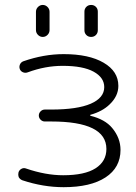

<svg xmlns="http://www.w3.org/2000/svg" viewBox="-20 -777 556 785"><path d="M127 -654.3V-728.5Q127 -740.2 135.3 -748.5Q143.6 -756.8 154.8 -756.8Q166 -756.8 174.3 -748.5Q182.6 -740.2 182.6 -728.5V-654.3Q182.6 -642.6 174.3 -634.3Q166 -626 154.8 -626Q143.6 -626 135.3 -634.3Q127 -642.6 127 -654.3ZM325.2 -653.3V-729.5Q325.2 -741.2 333 -749Q340.8 -756.8 352.5 -756.8Q364.3 -756.8 372.1 -749Q379.9 -741.2 379.9 -729.5V-653.3Q379.9 -641.6 372.1 -633.8Q364.3 -626 352.5 -626Q340.8 -626 333 -633.8Q325.2 -641.6 325.2 -653.3ZM349.6 -307.6Q348.6 -307.6 348.6 -306.2Q348.6 -304.7 349.6 -303.7Q409.2 -289.1 438.5 -253.9Q472.7 -212.9 472.7 -164.1Q472.7 -91.8 411.6 -51.8Q350.6 -11.7 240.2 -11.7Q156.2 -11.7 71.3 -40Q61.5 -43.9 56.6 -52.7Q54.7 -58.6 54.7 -64.5Q54.7 -68.4 55.7 -72.3Q58.6 -82 67.9 -86.9Q77.1 -91.8 86.9 -87.9Q167 -60.5 238.3 -60.5Q326.2 -60.5 370.6 -88.9Q415 -117.2 415 -168Q415 -280.3 189.5 -280.3H163.1Q153.3 -280.3 146 -287.6Q138.7 -294.9 138.7 -304.7Q138.7 -314.5 146 -321.8Q153.3 -329.1 163.1 -329.1H189.5Q295.9 -329.1 351.1 -353Q406.2 -377 406.2 -420.9Q406.2 -460 362.8 -483.9Q319.3 -507.8 236.3 -507.8Q165 -507.8 93.8 -481.4Q84 -477.5 74.2 -481.4Q64.5 -485.4 61 -494.6Q57.6 -503.9 61.5 -513.2Q65.4 -522.5 75.2 -526.4Q159.2 -555.7 240.2 -555.7Q343.8 -555.7 403.8 -520.5Q463.9 -485.4 463.9 -425.8Q463.9 -383.8 427.7 -349.6Q398.4 -321.3 349.6 -307.6Z"/></svg>

Font: Gen Jyuu Gothic P Light
Style: Regular
Weight: 200
Designer: [Source Han Sans]
Ryoko NISHIZUKA  (kana & ideographs); Paul D. Hunt (Latin, Greek & Cyrillic); Wenlong ZHANG  (bopomofo
Version: Version 1.002.20150607